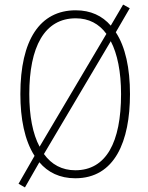

<svg xmlns="http://www.w3.org/2000/svg" viewBox="-20 -769 646 839"><path d="M548 -358C548 -471 528 -564 486 -628L547 -733L518 -749L464 -657C427 -700 376 -724 311 -724C154 -724 69 -594 69 -358C69 -252 87 -156 131 -88L61 34L89 50L152 -60C189 -16 241 10 309 10C482 10 548 -152 548 -358ZM108 -358C108 -564 174 -689 311 -689C368 -689 413 -665 445 -621L153 -128C123 -184 108 -262 108 -358ZM509 -358C509 -147 444 -25 309 -25C251 -25 205 -50 172 -96L464 -589C493 -534 509 -455 509 -358Z"/></svg>

Font: Noto Sans Condensed ExtraLight
Style: Regular
Weight: 200
Width: 3
Designer: Monotype Design Team
Foundry: Monotype Imaging Inc.
Version: Version 2.013